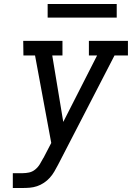

<svg xmlns="http://www.w3.org/2000/svg" viewBox="-20 -939 659 959"><path d="M44 0V-74H93Q109 -74 125.5 -77.5Q142 -81 156 -92.5Q170 -104 179 -119Q188 -134 196 -149L197 -150L236 -225L155 -662H97L96 -735H292V-662H241L296 -330L465 -662H424V-735H619V-662H552L270 -116Q261 -99 251.5 -82.5Q242 -66 229 -51.5Q216 -37 199.5 -26Q183 -15 165 -9Q147 -3 129 -1.5Q111 0 93 0ZM218 -851V-919H563V-851Z"/></svg>

Font: Iosevka Etoile
Style: Italic
Weight: 400
Italic angle: -9°
Designer: Belleve Invis
Foundry: Belleve Invis
Version: Version 22.1.2; ttfautohint (v1.8.4)